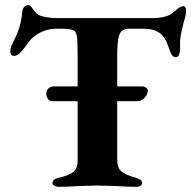

<svg xmlns="http://www.w3.org/2000/svg" viewBox="-20 -719 739 742"><path d="M699 -678Q699 -671 697 -657Q692 -639 690 -633Q689 -627 682.5 -601.5Q676 -576 676 -554V-535Q676 -498 659 -498Q650 -498 644 -507Q638 -516 631 -538Q619 -575 597 -591.5Q575 -608 533 -608H481Q462 -608 452 -600.5Q442 -593 437.5 -570.5Q433 -548 433 -502V-385H530Q539 -385 545.5 -379.5Q552 -374 551 -367Q550 -352 538 -340Q526 -328 511 -328H433V-99Q433 -71 449 -57Q465 -43 505 -32Q517 -28 523 -24Q529 -20 529 -12Q529 -5 523 -1Q517 3 508 3Q471 3 429 0Q375 -2 356 -2Q336 -2 284 0Q243 3 206 3Q198 3 190.5 -1Q183 -5 183 -11Q183 -27 207 -32Q247 -41 263.5 -54.5Q280 -68 280 -98V-328H182Q172 -328 165.5 -336.5Q159 -345 159 -357Q159 -369 167 -377Q175 -385 187 -385H280V-511Q280 -565 276.5 -581.5Q273 -598 264 -602Q252 -608 217 -608H195Q164 -608 135 -593Q106 -578 89 -554Q74 -532 60.5 -517.5Q47 -503 34 -503Q20 -503 20 -521Q20 -536 26 -546Q46 -585 54.5 -612Q63 -639 66 -673Q69 -699 91 -699Q96 -699 101.5 -692Q107 -685 108 -683Q116 -672 123 -665Q132 -658 154.5 -653.5Q177 -649 195 -649H571Q594 -649 612.5 -653.5Q631 -658 640 -664Q647 -669 661 -680Q667 -686 674 -690.5Q681 -695 688 -695Q699 -695 699 -678Z"/></svg>

Font: EB Garamond
Style: Bold
Weight: 700
Designer: Georg Duffner and Octavio Pardo
Foundry: Georg Duffner
Version: Version 1.000; ttfautohint (v1.6)